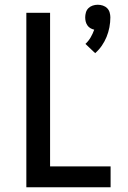

<svg xmlns="http://www.w3.org/2000/svg" viewBox="-20 -789 540 809"><path d="M381 -565 340 -604Q353 -616 362 -631.5Q371 -647 377 -664Q368 -666 360.5 -670.5Q353 -675 348 -682.5Q343 -690 341 -698.5Q339 -707 339 -716Q339 -726 342 -736.5Q345 -747 352.5 -754.5Q360 -762 370.5 -765.5Q381 -769 392 -769Q403 -769 413.5 -765.5Q424 -762 431.5 -754.5Q439 -747 442 -736.5Q445 -726 445 -716Q445 -695 441 -674Q437 -653 429 -633.5Q421 -614 409 -596.5Q397 -579 381 -565ZM91 0V-735H191V-88H446V0Z"/></svg>

Font: Iosevka Term Semibold
Style: Regular
Weight: 600
Monospace: yes
Designer: Belleve Invis
Foundry: Belleve Invis
Version: Version 31.4.0